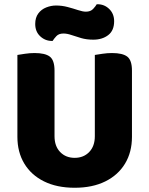

<svg xmlns="http://www.w3.org/2000/svg" viewBox="-20 -867 704 905"><path d="M332 18Q248 18 187.5 -12Q127 -42 94.5 -96Q62 -150 62 -222V-283H237V-225Q237 -178 263.5 -150.5Q290 -123 332 -123Q374 -123 400.5 -150.5Q427 -178 427 -225V-283H602V-222Q602 -150 569.5 -96Q537 -42 476.5 -12Q416 18 332 18ZM237 -256H62V-608Q74 -610 97.5 -613.5Q121 -617 143 -617Q193 -617 215 -600Q237 -583 237 -534ZM602 -254H427V-608Q439 -610 462.5 -613.5Q486 -617 508 -617Q558 -617 580 -600Q602 -583 602 -534ZM244 -841Q272 -841 298.5 -834Q325 -827 347.5 -819.5Q370 -812 385 -812Q407 -812 419 -825Q431 -838 436 -847H440Q472 -847 495 -824.5Q518 -802 518 -767Q518 -723 490 -701.5Q462 -680 420 -680Q388 -680 362.5 -687.5Q337 -695 316.5 -702Q296 -709 279 -709Q257 -709 245.5 -696.5Q234 -684 228 -674H225Q193 -674 169.5 -696Q146 -718 146 -754Q146 -784 160.5 -803.5Q175 -823 198 -832Q221 -841 244 -841Z"/></svg>

Font: Baloo Bhaijaan 2 ExtraBold
Style: Regular
Weight: 800
Designer: Sanskriti Dholi, Noopur Datye and Ek Type
Foundry: Ek Type
Version: Version 1.701